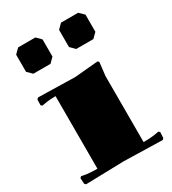

<svg xmlns="http://www.w3.org/2000/svg" viewBox="-193 -904 905 1008"><g transform="rotate(-30 260.0 -399.5)"><path d="M310.1 -772 337.9 -799.8H441.9L470.2 -772V-668L441.9 -640.1H337.9L310.1 -668ZM49.8 -772 78.1 -799.8H182.1L210 -772V-668L182.1 -640.1H78.1L49.8 -668ZM120.1 -480Q83 -480 51.8 -474.1L36.1 -471.2L27.8 -478L28.8 -512.2L37.1 -520L259.8 -515.1L401.9 -527.8L409.2 -521Q399.9 -446.8 399.9 -439.9V-40Q446.8 -40 478 -45.9L494.1 -48.8L502 -42L500 -6.8L492.2 1L259.8 -4.9L27.8 1L20 -6.8L18.1 -42L25.9 -48.8L42 -45.9Q73.2 -40 120.1 -40Z"/></g></svg>

Font: Yokawerad
Style: Regular
Weight: 500
Designer: gluk
Foundry: gluk
Version: Version 0.79